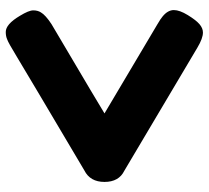

<svg xmlns="http://www.w3.org/2000/svg" viewBox="-49 -678 725 667"><g transform="rotate(-90 313.5 -344.5)"><path d="M54 -275Q15 -294 15 -344Q15 -394 55 -414Q398 -617 449 -648Q500 -679 510 -682Q521 -687 536 -687Q563 -687 592 -638Q611 -607 611 -591.5Q611 -576 604 -565Q595 -549 563 -528Q265 -352 253 -344L563 -160Q582 -149 590 -142Q612 -124 612 -103Q612 -83 594.5 -54.5Q577 -26 563 -14Q549 -2 534 -2Q514 -2 482 -21Z"/></g></svg>

Font: Fredoka One
Style: Regular
Weight: 400
Version: Version 1.001;April 7, 2020;FontCreator 12.0.0.2522 64-bit